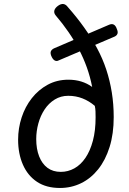

<svg xmlns="http://www.w3.org/2000/svg" viewBox="-20 -915 643 954"><path d="M278 19Q210 19 164 -11.5Q118 -42 94 -96.5Q70 -151 70 -221Q70 -278 87.5 -331.5Q105 -385 138 -427Q171 -469 217 -494Q263 -519 320 -519Q354 -519 383.5 -510Q413 -501 438 -483Q428 -534 411.5 -580Q395 -626 372 -670Q349 -714 320.5 -755.5Q292 -797 257 -838Q247 -850 250 -862.5Q253 -875 268 -886Q297 -907 317 -880Q362 -829 398 -778.5Q434 -728 462 -676Q490 -624 508 -569.5Q526 -515 535.5 -456Q545 -397 545 -333Q545 -250 524.5 -184.5Q504 -119 467.5 -73.5Q431 -28 382.5 -4.5Q334 19 278 19ZM282 -61Q318 -61 349.5 -78.5Q381 -96 404.5 -130.5Q428 -165 441.5 -215.5Q455 -266 455 -332Q455 -347 454.5 -361.5Q454 -376 451 -389Q423 -413 390 -426Q357 -439 319 -439Q282 -439 252 -420.5Q222 -402 201.5 -371Q181 -340 170.5 -301.5Q160 -263 160 -224Q160 -175 174.5 -138Q189 -101 216 -81Q243 -61 282 -61ZM272 -615Q261 -609 251 -615Q241 -621 234 -639Q229 -653 233.5 -661.5Q238 -670 249 -675L522 -792Q550 -804 561 -770Q567 -756 563.5 -747Q560 -738 549 -733Z"/></svg>

Font: Playwrite GB J
Style: Italic
Weight: 400
Italic angle: -7.01216°
Designer: Veronika Burian, José Scaglione
Foundry: TypeTogether
Version: Version 1.002